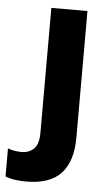

<svg xmlns="http://www.w3.org/2000/svg" viewBox="-118 -542 445 800"><g transform="rotate(5 104.5 -142.0)"><path d="M22 223Q0 223 -23 220Q-46 217 -65 209V92Q-38 102 -8 102Q24 102 44 82.5Q64 63 64 15V-507H215V22Q215 121 168.5 172Q122 223 22 223Z"/></g></svg>

Font: Mulish ExtraBold
Style: Regular
Weight: 800
Designer: Vernon Adams
Foundry: Vernon Adams
Version: Version 3.603; ttfautohint (v1.8.3)